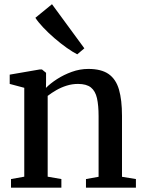

<svg xmlns="http://www.w3.org/2000/svg" viewBox="-20 -870 668 890"><path d="M92.5 -51V-463L25 -481V-524L164 -548H174.5L193.5 -532.5V-492L193 -462.5Q213 -483 244.2 -503.2Q275.5 -523.5 313 -537Q350.5 -550.5 389.5 -550.5Q449.5 -550.5 483.5 -526.8Q517.5 -503 531.5 -454.8Q545.5 -406.5 545.5 -333V-50.5L610 -40V0H378.5V-40L437 -50.5V-331.5Q437 -381.5 429.5 -414.8Q422 -448 401.5 -464.5Q381 -481 341.5 -481Q314.5 -481 289 -473Q263.5 -465 241.2 -452.2Q219 -439.5 201 -425.5V-51L264.5 -40V0H31V-40ZM337.5 -618.5Q317.5 -628.5 289.5 -648.2Q261.5 -668 232.5 -693Q203.5 -718 180 -743Q156.5 -768 144 -787.5L221 -850.5L371 -646L338.5 -618.5Z"/></svg>

Font: Merriweather 60pt Medium
Style: Regular
Weight: 500
Version: Version 2.100